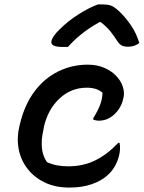

<svg xmlns="http://www.w3.org/2000/svg" viewBox="-20 -836 649 867"><path d="M376 -544Q417 -544 449 -530.5Q481 -517 502 -496Q525 -473 534 -446Q543 -419 538 -397L535 -384Q524 -344 494 -317.5Q464 -291 426 -291Q413 -291 401 -296V-302Q421 -334 431.5 -361Q442 -388 443 -417Q418 -440 372 -440Q301 -440 248.5 -391Q196 -342 178 -262L176 -249Q166 -208 169 -170.5Q172 -133 192 -104Q214 -94 237 -89.5Q260 -85 288 -85Q356 -85 410.5 -112Q465 -139 514 -191H520Q525 -165 518 -135Q505 -80 466 -45Q439 -20 395 -4.5Q351 11 294 11Q229 11 181 -12.5Q133 -36 103 -75.5Q73 -115 64 -165Q55 -215 68 -268L71 -280Q92 -365 136.5 -424Q181 -483 243 -513.5Q305 -544 376 -544ZM422 -816H446Q466 -816 480.5 -811Q495 -806 517 -786Q545 -760 570.5 -723Q596 -686 609 -642Q588 -625 559 -625Q539 -625 528 -631.5Q517 -638 506 -656Q494 -675 478 -695Q462 -715 435 -736H429Q379 -708 344 -679Q309 -650 287 -624H262Q208 -624 212 -649Q214 -660 223 -673.5Q232 -687 251 -705Q286 -740 332.5 -770Q379 -800 422 -816Z"/></svg>

Font: Recursive Mn Csl St Med
Style: Italic
Weight: 500
Italic angle: -15°
Monospace: yes
Version: Version 1.079;hotconv 1.0.112;makeotfexe 2.5.65598; ttfautoh